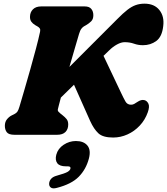

<svg xmlns="http://www.w3.org/2000/svg" viewBox="-20 -735 911 1047"><path d="M295.5 -139Q294 -131 299 -125.8Q304 -120.5 310.5 -115L322 -106Q333.5 -97 342.8 -86Q352 -75 352 -56Q352 -30.5 336.8 -15.2Q321.5 0 292 0H59Q27.5 0 17 -14Q6.5 -28 6.5 -49Q6.5 -70.5 18 -84.5Q29.5 -98.5 43.5 -105.5L59.5 -113.5Q69.5 -118.5 75 -126.5Q80.5 -134.5 86 -153Q97.5 -191.5 113.2 -245.5Q129 -299.5 145.5 -358Q162 -416.5 176.2 -470.2Q190.5 -524 198.5 -562Q201 -573.5 197 -579.8Q193 -586 185 -590.5L172 -598Q158 -606.5 150.8 -616.8Q143.5 -627 143.5 -642.5Q143.5 -668 159.5 -684Q175.5 -700 204.5 -700H442Q466.5 -700 477.8 -686.5Q489 -673 489 -652Q489 -630.5 477.2 -618.8Q465.5 -607 448 -597L439 -592Q432 -588.5 424.5 -579.2Q417 -570 411 -550Q401.5 -518 387.5 -469.8Q373.5 -421.5 358.5 -370L619.5 -631Q651 -663 674.5 -681.2Q698 -699.5 720 -707.2Q742 -715 768 -715Q821.5 -715 849.2 -680.2Q877 -645.5 870 -592Q863.5 -534.5 832.2 -511.5Q801 -488.5 759.5 -488.5Q733.5 -488.5 710.5 -496.8Q687.5 -505 659.5 -505Q641 -505 618 -492.5Q595 -480 574.5 -459.5L544.5 -430.5L642 -225Q654 -199.5 664 -181.8Q674 -164 694.5 -164Q704.5 -164 712.2 -168.5Q720 -173 729 -179Q750.5 -193.5 767.5 -189Q781.5 -185.5 789.2 -169.8Q797 -154 786 -123Q771.5 -81.5 742.2 -50.2Q713 -19 675.2 -2Q637.5 15 597 15Q541.5 15 516.8 -7.8Q492 -30.5 471.5 -75.5L383.5 -273L312 -203Q305 -177.5 300.8 -160.5Q296.5 -143.5 295.5 -139ZM339.5 172Q305 172 292.2 154.8Q279.5 137.5 287 108.5Q296 75 327 54.5Q358 34 394 34Q436.5 34 456.8 58.8Q477 83.5 464.5 130.5Q449 188.5 409.5 228.8Q370 269 290 289.5Q268 295.5 257.5 288Q247 280.5 248 265.5Q249 251 259 239.8Q269 228.5 289.5 223Q334.5 210.5 348 202.5Q361.5 194.5 364 185Q367.5 172 349.5 172Z"/></svg>

Font: Fraunces 9pt SuperSoft Black
Style: Italic
Weight: 900
Italic angle: -16°
Version: Version 1.000;[0bf87f6ff]